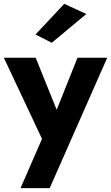

<svg xmlns="http://www.w3.org/2000/svg" viewBox="-29 -761 579 1001"><path d="M530 -460H375L228 -92L306 -91L157 -460H-9L190 -37L78 220H230ZM421 -688 306 -741 156 -581 241 -538Z"/></svg>

Font: Jost
Style: Bold
Weight: 700
Version: Version 3.710